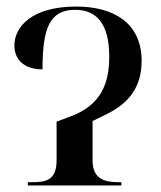

<svg xmlns="http://www.w3.org/2000/svg" viewBox="-20 -567 493 587"><path d="M65 0H351V-10H342C303 -10 263 -18 263 -76V-197L306 -218C378 -253 413 -305 413 -381C413 -497 327 -547 213 -547C76 -547 24 -484 24 -428C24 -387 51 -355 110 -355C110 -480 131 -537 210 -537C274 -537 314 -496 314 -394C314 -311 288 -246 198 -212L153 -195V-76C153 -15 119 -10 78 -10H65Z"/></svg>

Font: Noto Serif Display Medium
Style: Regular
Weight: 500
Designer: Monotype Design Team
Foundry: Monotype Imaging Inc.
Version: Version 2.009